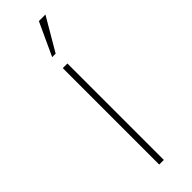

<svg xmlns="http://www.w3.org/2000/svg" viewBox="-236 -694 704 704"><g transform="rotate(-45 115.5 -342.0)"><path d="M162 -684H196L121 -556H103ZM102 -500H126V0H102Z"/></g></svg>

Font: Haskoy Thin
Style: Regular
Weight: 100
Designer: Ertekin Erdin
Foundry: Ertekin Erdin
Version: Version 2.000; ttfautohint (v1.8.4.7-5d5b)